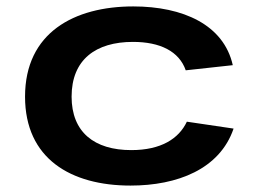

<svg xmlns="http://www.w3.org/2000/svg" viewBox="-20 -566 818 598"><path d="M707.5 -165.5 562 -187C537 -134 481.5 -98.5 389 -98.5C273.5 -98.5 203 -154.5 203 -265C203 -380.5 278.5 -435.5 394 -435.5C479 -435.5 538 -406 558.5 -347L705 -363C677 -488.5 550.5 -546 395 -546C211.5 -546 58 -464.5 58 -265C58 -72 200.5 12 386.5 12C532 12 664.5 -39 707.5 -165.5Z"/></svg>

Font: Monaspace Neon Wide
Style: Bold
Weight: 700
Width: 7
Designer: Riley Cran & the Lettermatic Team
Foundry: Lettermatic
Version: Version 1.000 (Monaspace Neon)